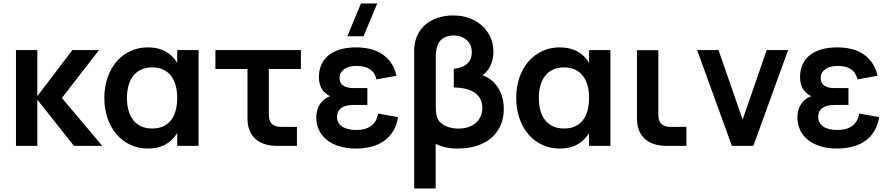

<svg xmlns="http://www.w3.org/2000/svg" viewBox="-20 -822 5002 1082"><path d="M182.7 -269.9 396.8 0H556.3L328.8 -270L538.3 -540H387.8ZM70 0H190.3V-540H70Z M1099 -540V0H978.7V-540ZM812.5 -555Q870.4 -555 910.1 -533.6Q949.8 -512.2 974.5 -474.2Q999.2 -436.2 1010 -383.9Q1020.8 -331.6 1020.8 -269.8Q1020.8 -208 1009.9 -155.7Q999.1 -103.4 974.3 -65.5Q949.6 -27.7 909.9 -6.3Q870.2 15 812.5 15Q759.5 15 714.5 -6Q669.6 -27 637.1 -64.7Q604.6 -102.4 586.3 -154.9Q568 -207.3 568 -269.8Q568 -333 586.3 -385.5Q604.7 -438.1 637.2 -475.6Q669.8 -513.1 714.7 -534Q759.7 -555 812.5 -555ZM837.5 -442.2Q801.9 -442.2 775.2 -429.6Q748.4 -417.1 730.7 -394.2Q713 -371.3 704.2 -339.7Q695.5 -308.1 695.5 -269.8Q695.5 -230.7 704.5 -198.8Q713.4 -167 731.2 -144.7Q748.9 -122.3 775.7 -110.1Q802.4 -97.8 837.5 -97.8Q874 -97.8 900.5 -110.4Q927.1 -122.9 944.4 -145.6Q961.7 -168.2 970.2 -200Q978.7 -231.8 978.7 -269.8Q978.7 -309.4 969.7 -341.3Q960.7 -373.2 942.9 -395.6Q925.1 -418 898.8 -430.1Q872.5 -442.2 837.5 -442.2Z M1194 -433H1675.7V-540H1194ZM1653.3 -107H1564.8Q1546.7 -107 1533.5 -111.2Q1520.2 -115.3 1511.8 -123.9Q1503.2 -132.4 1499.1 -145.7Q1495 -158.9 1495 -177.2V-540H1374.7V-162.7V-152.6Q1374.7 -116.8 1385.9 -88.2Q1397.1 -59.7 1418.2 -40.2Q1439.3 -20.8 1470.2 -10.4Q1501 0 1539.8 0H1549.8H1653.3Z M2028.7 -617.5H1937.2L2014.3 -802.5H2105.8ZM1984.8 15Q1932.4 15 1891.1 2Q1849.8 -11 1821.2 -34.2Q1792.7 -57.3 1777.6 -89.4Q1762.5 -121.5 1762.5 -159.7Q1762.5 -185.1 1769.7 -206.7Q1776.8 -228.3 1790.1 -244.6Q1803.4 -260.9 1821.6 -271.4Q1839.8 -281.8 1862.2 -284.8L1863.1 -270.4Q1840.2 -278.2 1824 -289.3Q1807.8 -300.5 1797.5 -314.9Q1787.2 -329.3 1782.2 -347.6Q1777.3 -365.9 1777.3 -387.9Q1777.3 -427.3 1791.4 -458.5Q1805.5 -489.7 1832.5 -511.1Q1859.4 -532.5 1898.3 -543.8Q1937.2 -555 1986.9 -555Q2026.8 -555 2063.6 -546.6Q2100.3 -538.2 2130.3 -519.3Q2160.3 -500.4 2182.3 -469.9Q2204.3 -439.3 2214.2 -395L2101.2 -374.5Q2097.1 -394.1 2087.7 -408.3Q2078.3 -422.6 2064.3 -432Q2050.2 -441.5 2031.4 -446Q2012.5 -450.5 1988.9 -450.5Q1968.5 -450.5 1951 -446.2Q1933.5 -441.8 1920.8 -433.2Q1908.1 -424.5 1900.8 -411.8Q1893.6 -399.2 1893.6 -382Q1893.6 -368.8 1898.4 -358.5Q1903.2 -348.2 1912.8 -340.9Q1922.3 -333.5 1936.7 -329.6Q1951.1 -325.7 1970.6 -325.7H2050.2V-230.5H1970.6Q1950.5 -230.5 1933.7 -226.6Q1916.8 -222.8 1904.8 -214.5Q1892.8 -206.3 1886.2 -193.5Q1879.6 -180.7 1879.6 -162.7Q1879.6 -128.4 1908.1 -109Q1936.6 -89.5 1988 -89.5Q2012.4 -89.5 2033.1 -94.8Q2053.8 -100.2 2069.8 -111.4Q2085.8 -122.6 2096.3 -140.1Q2106.9 -157.7 2110.7 -182.1L2223.2 -162Q2216.3 -118.8 2197.1 -85.7Q2177.8 -52.6 2147.5 -30.1Q2117.2 -7.7 2076.2 3.7Q2035.2 15 1984.8 15Z M2314.2 -540Q2314.2 -569.1 2323.2 -599.7Q2336.9 -644.7 2368.5 -675.1Q2400.1 -705.6 2442.8 -720.3Q2485.6 -735 2533.2 -735Q2598.1 -735 2650 -708.8Q2701.9 -682.5 2731.2 -635.8Q2760.5 -589.2 2760.5 -530.3Q2760.5 -489.2 2745.4 -455Q2730.3 -420.8 2699.8 -397.8Q2734.9 -385.2 2761.9 -358.7Q2788.8 -332.2 2803.9 -293.8Q2819 -255.5 2819 -208.8Q2819 -139.3 2787 -89Q2754.9 -38.7 2696.3 -11.8Q2637.8 15 2559.3 15Q2523.1 15 2491.9 8.4Q2460.8 1.8 2435.2 -11.5V240H2314.2ZM2564.7 -97.2Q2604 -97.2 2634.2 -111.5Q2664.4 -125.8 2681.3 -152.4Q2698.2 -178.9 2698.2 -214.2Q2698.2 -252.3 2678.3 -277.9Q2658.5 -303.5 2622.5 -316.1Q2586.5 -328.7 2537.3 -329V-434.3Q2585.4 -438.2 2612.1 -462.5Q2638.8 -486.8 2638.8 -528Q2638.8 -557.7 2624.9 -579Q2611 -600.2 2587.5 -611.2Q2564 -622.2 2535.8 -622.2Q2507.7 -622.2 2483.9 -610.4Q2460.2 -598.7 2448.3 -572.7Q2435.8 -545.6 2435.8 -497.7V-221.5Q2435.8 -181.8 2443 -161.2Q2450.3 -139.8 2469.2 -125.5Q2488.2 -111.1 2513.3 -104.1Q2538.4 -97.2 2564.7 -97.2Z M3420 -540V0H3299.7V-540ZM3133.5 -555Q3191.4 -555 3231.1 -533.6Q3270.8 -512.2 3295.5 -474.2Q3320.2 -436.2 3331 -383.9Q3341.8 -331.6 3341.8 -269.8Q3341.8 -208 3330.9 -155.7Q3320.1 -103.4 3295.3 -65.5Q3270.6 -27.7 3230.9 -6.3Q3191.2 15 3133.5 15Q3080.5 15 3035.5 -6Q2990.6 -27 2958.1 -64.7Q2925.6 -102.4 2907.3 -154.9Q2889 -207.3 2889 -269.8Q2889 -333 2907.3 -385.5Q2925.7 -438.1 2958.2 -475.6Q2990.8 -513.1 3035.7 -534Q3080.7 -555 3133.5 -555ZM3158.5 -442.2Q3122.9 -442.2 3096.2 -429.6Q3069.4 -417.1 3051.7 -394.2Q3034 -371.3 3025.2 -339.7Q3016.5 -308.1 3016.5 -269.8Q3016.5 -230.7 3025.5 -198.8Q3034.4 -167 3052.2 -144.7Q3069.9 -122.3 3096.7 -110.1Q3123.4 -97.8 3158.5 -97.8Q3195 -97.8 3221.5 -110.4Q3248.1 -122.9 3265.4 -145.6Q3282.7 -168.2 3291.2 -200Q3299.7 -231.8 3299.7 -269.8Q3299.7 -309.4 3290.7 -341.3Q3281.7 -373.2 3263.9 -395.6Q3246.1 -418 3219.8 -430.1Q3193.5 -442.2 3158.5 -442.2Z M3848.2 -107H3759.8Q3741.6 -107 3728.4 -111.2Q3715.2 -115.3 3706.7 -123.9Q3698.2 -132.4 3694 -145.7Q3689.9 -158.9 3689.9 -177.2V-539.2H3569.6V-162.7V-152.6Q3569.6 -116.8 3580.8 -88.2Q3592 -59.7 3613.1 -40.2Q3634.2 -20.8 3665.1 -10.4Q3695.9 0 3734.7 0H3744.8H3848.2Z M4104.5 0 3908.5 -540H4029.2L4165 -148.2L4300.8 -540H4421.5L4225.5 0Z M4696 15Q4746.4 15 4787.4 3.7Q4828.4 -7.7 4858.8 -30.1Q4889.1 -52.6 4908.3 -85.7Q4927.6 -118.8 4934.5 -162L4821.9 -182.1Q4818.1 -157.7 4807.6 -140.1Q4797 -122.6 4781 -111.4Q4765 -100.2 4744.3 -94.8Q4723.7 -89.5 4699.3 -89.5Q4647.9 -89.5 4619.4 -109Q4590.9 -128.4 4590.9 -162.7Q4590.9 -180.7 4597.4 -193.5Q4604 -206.3 4616.1 -214.5Q4628.1 -222.8 4644.7 -226.6Q4661.4 -230.5 4681.9 -230.5H4761.5V-325.7H4681.9Q4662.4 -325.7 4648 -329.6Q4633.6 -333.5 4624 -340.9Q4614.4 -348.2 4609.6 -358.5Q4604.9 -368.8 4604.9 -382Q4604.9 -399.2 4612.1 -411.8Q4619.4 -424.5 4632.1 -433.2Q4644.8 -441.8 4662.2 -446.2Q4679.7 -450.5 4700.2 -450.5Q4723.8 -450.5 4742.6 -446Q4761.5 -441.5 4775.6 -432Q4789.6 -422.6 4798.8 -408.3Q4807.9 -394.1 4812.5 -374.5L4925.5 -395Q4915.2 -439.3 4893.4 -469.9Q4871.6 -500.4 4841.6 -519.3Q4811.6 -538.2 4774.8 -546.6Q4738.1 -555 4698.2 -555Q4648.5 -555 4609.6 -543.8Q4570.7 -532.5 4543.7 -511.1Q4516.8 -489.7 4502.7 -458.5Q4488.6 -427.3 4488.6 -387.9Q4488.6 -365.9 4493.5 -347.6Q4498.4 -329.3 4508.8 -314.9Q4519.1 -300.5 4535.3 -289.3Q4551.4 -278.2 4574.4 -270.4L4573.4 -284.8Q4551 -281.8 4532.9 -271.4Q4514.7 -260.9 4501.4 -244.6Q4488.1 -228.3 4480.9 -206.7Q4473.8 -185.1 4473.8 -159.7Q4473.8 -121.5 4488.9 -89.4Q4503.9 -57.3 4532.5 -34.2Q4561.1 -11 4602.4 2Q4643.6 15 4696 15Z"/></svg>

Font: Vela Sans GX ExtLt
Style: Regular
Weight: 200
Designer: Principal design: Mikhail Sharanda - project Manrope.
Design modification: Ravid Balaliev
Foundry: Mikhail Sharanda
Version: Version 1.001